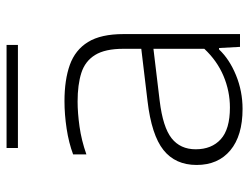

<svg xmlns="http://www.w3.org/2000/svg" viewBox="-109 -661 778 600"><g transform="rotate(-90 280.0 -361.0)"><path d="M239.5 8Q156 8 110.2 -30.2Q64.5 -68.5 64.5 -135.5Q64.5 -202 111.2 -239.2Q158 -276.5 264.5 -289L427.5 -308.5V-364.5Q427.5 -421.5 408.2 -452.8Q389 -484 352.2 -495.8Q315.5 -507.5 262.5 -507.5Q227.5 -507.5 184.5 -501.5Q141.5 -495.5 97.5 -480V-521.5Q133.5 -535 178 -541.8Q222.5 -548.5 264 -548.5Q330.5 -548.5 377.2 -531.8Q424 -515 448.8 -474.8Q473.5 -434.5 473.5 -364V0H433.5L430 -65.5H425.5Q395 -33 345 -12.5Q295 8 239.5 8ZM113.5 -138.5Q113.5 -88.5 145 -60Q176.5 -31.5 244 -31.5Q295 -31.5 342.5 -51.5Q390 -71.5 427.5 -111.5V-270.5L265 -251Q182.5 -241 148 -213.8Q113.5 -186.5 113.5 -138.5ZM117.5 -694V-729.5H439.5V-694Z"/></g></svg>

Font: Encode Sans Exp XLt
Style: Regular
Weight: 200
Width: 7
Designer: Multiple Designers
Foundry: Impallari Type
Version: Version 3.002; ttfautohint (v1.8.3) -l 8 -r 50 -G 200 -x 14 